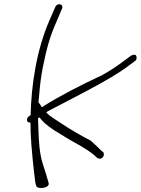

<svg xmlns="http://www.w3.org/2000/svg" viewBox="-20 -762 685 934"><path d="M221 -664C157 -518 132 -345 129 -202L123 -198C105 -187 108 -163 128 -166C129 -151 129 -135 129 -119C132 -44 144 68 152 127L156 141C159 161 221 154 217 130L213 116C210 106 202 76 186 28C172 -20 169 -72 167 -129L165 -186C167 -187 170 -189 172 -191C187 -171 205 -154 244 -128C281 -105 323 -79 376 -50C424 -21 442 -5 446 0C452 6 466 17 479 4C487 -4 487 -16 482 -22L474 -28C470 -33 453 -49 421 -78C367 -106 325 -131 290 -154C252 -179 221 -197 205 -215C207 -217 210 -219 213 -221C330 -283 514 -373 600 -438L635 -464C640 -467 643 -471 644 -476C646 -486 643 -496 633 -496C628 -496 622 -494 617 -491L582 -465C558 -447 526 -424 478 -397C372 -348 265 -292 194 -247C190 -244 187 -242 184 -240C182 -243 180 -245 179 -248L169 -262C168 -263 168 -264 167 -264C168 -274 169 -284 170 -293C174 -346 180 -393 188 -433C207 -525 220 -578 255 -657L282 -721C291 -742 259 -751 249 -728Z"/></svg>

Font: Stray Cat
Style: SuExtObl
Weight: 400
Version: Version 1.0